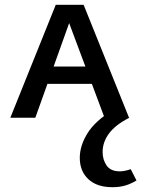

<svg xmlns="http://www.w3.org/2000/svg" viewBox="-20 -490 588 799"><path d="M23 0 212 -470H328L517 0H415L255 -428H280L127 0ZM123 -141 146 -213H373L407 -141ZM449 -31 518 0Q461 29 434 65Q407 101 407 143Q407 174 423.5 198.5Q440 223 479 223Q489 223 501 220.5Q513 218 524 214L548 261Q525 275 501.5 282Q478 289 448 289Q383 289 347.5 255.5Q312 222 312 167Q312 116 344.5 64Q377 12 449 -31Z"/></svg>

Font: Ysabeau SC SemiBold
Style: Regular
Weight: 600
Designer: Christian Thalmann (Catharsis Fonts)
Version: Version 2.001;gftools[0.9.30]; featfreeze: smcp